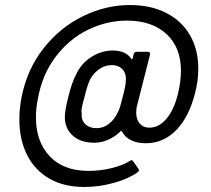

<svg xmlns="http://www.w3.org/2000/svg" viewBox="-20 -651 838 764"><path d="M769 -378Q769 -329 756 -280Q732 -185 681 -133Q630 -81 560 -81Q526 -81 501.5 -93Q477 -105 465 -128Q462 -133 459 -128Q438 -107 410.5 -95Q383 -83 356 -83Q301 -83 269.5 -111.5Q238 -140 238 -185Q238 -212 252 -266Q265 -320 281 -351Q302 -398 343 -424Q384 -450 429 -450Q480 -450 503 -417Q505 -415 506.5 -416Q508 -417 508 -419L512 -436Q515 -445 523 -445H569Q574 -445 576 -441.5Q578 -438 577 -434L526 -233Q522 -220 522 -203Q522 -176 536 -159.5Q550 -143 574 -143Q612 -143 642 -178Q672 -213 688 -277Q700 -327 700 -369Q700 -463 642 -516Q584 -569 485 -569Q405 -569 330 -532.5Q255 -496 201 -424.5Q147 -353 130 -254Q123 -220 123 -184Q123 -87 178 -29Q233 29 332 29Q381 29 426 17.5Q471 6 497 -11Q505 -17 510 -9L531 21L533 26Q533 31 527 35Q490 61 432 77Q374 93 315 93Q235 93 177 60Q119 27 88 -34Q57 -95 57 -176Q57 -219 66 -265Q88 -376 153.5 -459Q219 -542 310 -586.5Q401 -631 497 -631Q580 -631 641.5 -599.5Q703 -568 736 -511Q769 -454 769 -378ZM446 -199Q455 -214 460 -234L472 -280Q478 -305 479.5 -316Q481 -327 481 -339Q481 -362 465.5 -377Q450 -392 425 -392Q398 -392 375 -376Q352 -360 339 -336Q327 -311 316 -264Q304 -223 304 -208L305 -199Q303 -173 319.5 -157Q336 -141 364 -141Q391 -141 412.5 -157.5Q434 -174 446 -199Z"/></svg>

Font: Barlow Medium
Style: Italic
Weight: 500
Italic angle: -7°
Designer: Jeremy Tribby
Foundry: Tribby Type
Version: Version 1.408